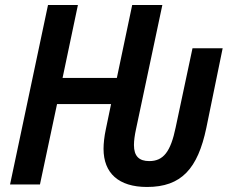

<svg xmlns="http://www.w3.org/2000/svg" viewBox="-20 -734 924 764"><path d="M565 10C702 10 767 -63 801 -225L866 -542H746L679 -227C659 -130 630 -93 574 -93C533 -93 513 -113 513 -157C513 -174 516 -196 521 -219L626 -714H506L445 -424H229L290 -714H171L20 0H139L207 -320H422L401 -219C395 -191 392 -163 392 -142C392 -45 452 10 565 10Z"/></svg>

Font: Noto Sans SemiCondensed SemiBold
Style: Italic
Weight: 600
Width: 4
Italic angle: -12°
Designer: Monotype Design Team
Foundry: Monotype Imaging Inc.
Version: Version 2.013